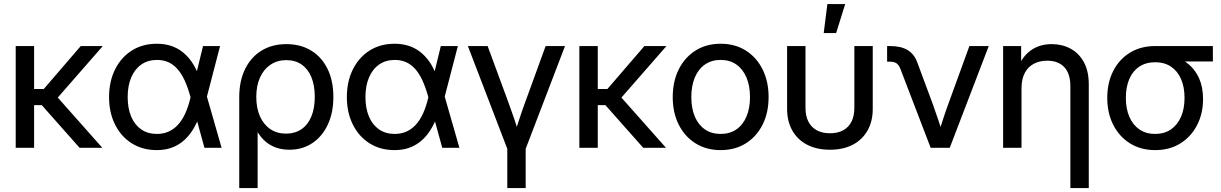

<svg xmlns="http://www.w3.org/2000/svg" viewBox="-20 -749 6190 973"><path d="M152.8 -515.6V0H59.6V-515.6ZM501 -515.6 239.3 -216.3H120.6L119.1 -297.9H201.7L389.2 -515.6ZM383.3 0 189 -219.2 241.7 -289.6 498.5 0Z M774.4 11.7Q702.1 11.7 647.7 -22.7Q593.3 -57.1 563 -117.9Q532.7 -178.7 532.7 -256.8Q532.7 -335.9 563 -397Q593.3 -458 647.7 -492.7Q702.1 -527.3 774.9 -527.3Q812.5 -527.3 844.5 -517.3Q876.5 -507.3 902.3 -487.5Q928.2 -467.8 949.2 -438.7Q970.2 -409.7 984.9 -370.6H1014.2L1027.8 -262.2L1103 0H1016.1L944.8 -259.3Q931.6 -307.1 915.3 -342.3Q898.9 -377.4 878.4 -400.1Q857.9 -422.9 832.5 -434.1Q807.1 -445.3 775.9 -445.3Q729.5 -445.3 696 -421.9Q662.6 -398.4 644.8 -356.2Q627 -314 627 -257.3Q627 -200.7 644.5 -158.7Q662.1 -116.7 695.3 -93.5Q728.5 -70.3 775.4 -70.3Q807.6 -70.3 834.2 -82Q860.8 -93.8 882.1 -116.9Q903.3 -140.1 919.2 -175Q935.1 -210 945.8 -256.3L1008.8 -515.6H1095.2L1027.8 -256.3L1013.7 -145H984.4Q968.8 -106.9 948 -77.6Q927.2 -48.3 901.4 -28.6Q875.5 -8.8 844 1.5Q812.5 11.7 774.4 11.7Z M1192.4 204.1V-255.9Q1192.4 -338.9 1222.2 -399.4Q1252 -460 1305.7 -492.7Q1359.4 -525.4 1431.2 -525.4Q1503.4 -525.4 1556.9 -492.7Q1610.4 -460 1639.9 -399.9Q1669.4 -339.8 1669.4 -257.8Q1669.4 -178.2 1641.4 -117.9Q1613.3 -57.6 1563 -23.9Q1512.7 9.8 1446.3 9.8Q1411.1 9.8 1381.3 -0.2Q1351.6 -10.3 1327.9 -29.8Q1304.2 -49.3 1286.6 -78.1H1285.6V204.1ZM1429.2 -71.8Q1474.6 -71.8 1507.6 -94.2Q1540.5 -116.7 1557.9 -158.7Q1575.2 -200.7 1575.2 -257.8Q1575.2 -315.9 1558.1 -357.7Q1541 -399.4 1508.5 -421.9Q1476.1 -444.3 1431.2 -444.3Q1385.3 -444.3 1350.8 -421.1Q1316.4 -397.9 1297.6 -356.2Q1278.8 -314.5 1278.8 -257.8Q1278.8 -201.2 1297.4 -159.4Q1315.9 -117.7 1349.9 -94.7Q1383.8 -71.8 1429.2 -71.8Z M1979.5 11.7Q1907.2 11.7 1852.8 -22.7Q1798.3 -57.1 1768.1 -117.9Q1737.8 -178.7 1737.8 -256.8Q1737.8 -335.9 1768.1 -397Q1798.3 -458 1852.8 -492.7Q1907.2 -527.3 1980 -527.3Q2017.6 -527.3 2049.6 -517.3Q2081.5 -507.3 2107.4 -487.5Q2133.3 -467.8 2154.3 -438.7Q2175.3 -409.7 2189.9 -370.6H2219.2L2232.9 -262.2L2308.1 0H2221.2L2149.9 -259.3Q2136.7 -307.1 2120.4 -342.3Q2104 -377.4 2083.5 -400.1Q2063 -422.9 2037.6 -434.1Q2012.2 -445.3 1981 -445.3Q1934.6 -445.3 1901.1 -421.9Q1867.7 -398.4 1849.9 -356.2Q1832 -314 1832 -257.3Q1832 -200.7 1849.6 -158.7Q1867.2 -116.7 1900.4 -93.5Q1933.6 -70.3 1980.5 -70.3Q2012.7 -70.3 2039.3 -82Q2065.9 -93.8 2087.2 -116.9Q2108.4 -140.1 2124.3 -175Q2140.1 -210 2150.9 -256.3L2213.9 -515.6H2300.3L2232.9 -256.3L2218.8 -145H2189.5Q2173.8 -106.9 2153.1 -77.6Q2132.3 -48.3 2106.4 -28.6Q2080.6 -8.8 2049.1 1.5Q2017.6 11.7 1979.5 11.7Z M2553.7 12.7 2351.1 -515.6H2451.2L2558.1 -225.6Q2572.3 -187.5 2585.2 -148.9Q2598.1 -110.4 2610.4 -71.8H2587.9Q2600.6 -110.4 2613 -148.9Q2625.5 -187.5 2639.6 -225.6L2745.1 -515.6H2843.3L2641.1 12.7ZM2550.8 204.1V-3.4H2644V204.1Z M3009.3 -515.6V0H2916V-515.6ZM3357.4 -515.6 3095.7 -216.3H2977.1L2975.6 -297.9H3058.1L3245.6 -515.6ZM3239.7 0 3045.4 -219.2 3098.1 -289.6 3355 0Z M3631.8 11.7Q3559.6 11.7 3504.9 -22.5Q3450.2 -56.6 3419.7 -117.2Q3389.2 -177.7 3389.2 -256.8Q3389.2 -336.4 3419.7 -397.5Q3450.2 -458.5 3504.9 -492.9Q3559.6 -527.3 3631.8 -527.3Q3705.1 -527.3 3759.5 -492.9Q3814 -458.5 3844.5 -397.5Q3875 -336.4 3875 -256.8Q3875 -177.7 3844.5 -117.2Q3814 -56.6 3759.5 -22.5Q3705.1 11.7 3631.8 11.7ZM3631.8 -70.3Q3678.7 -70.3 3711.9 -93.3Q3745.1 -116.2 3762.9 -158.4Q3780.8 -200.7 3780.8 -256.8Q3780.8 -314 3762.9 -356.2Q3745.1 -398.4 3711.9 -421.9Q3678.7 -445.3 3631.8 -445.3Q3585.9 -445.3 3552.5 -422.1Q3519 -398.9 3501.2 -356.4Q3483.4 -314 3483.4 -256.8Q3483.4 -200.2 3501.2 -158.2Q3519 -116.2 3552.2 -93.3Q3585.4 -70.3 3631.8 -70.3Z M4186 9.8Q4119.1 9.8 4070.6 -15.4Q4022 -40.5 3995.4 -87.2Q3968.8 -133.8 3968.8 -197.3V-515.6H4062V-202.1Q4062 -161.1 4076.7 -132.6Q4091.3 -104 4118.9 -88.9Q4146.5 -73.7 4186 -73.7Q4225.6 -73.7 4253.2 -88.9Q4280.8 -104 4295.2 -132.6Q4309.6 -161.1 4309.6 -202.1V-515.6H4402.8V-197.3Q4402.8 -133.8 4376.2 -87.2Q4349.6 -40.5 4301.3 -15.4Q4252.9 9.8 4186 9.8ZM4154.3 -581.5 4172.9 -728.5H4263.2L4217.3 -581.5Z M4696.3 0 4543 -399.9Q4535.2 -419.9 4523.2 -428.2Q4511.2 -436.5 4489.3 -436.5H4475.6V-515.6H4491.7Q4545.9 -515.6 4579.8 -495.1Q4613.8 -474.6 4628.9 -431.6L4705.6 -225.6Q4719.7 -187 4732.4 -148.7Q4745.1 -110.4 4757.8 -71.8H4735.4Q4748 -110.4 4760.5 -148.9Q4772.9 -187.5 4787.1 -225.6L4892.6 -515.6H4990.7L4793 0Z M5156.7 -299.3V0H5063.5V-515.6H5154.8V-389.2H5131.3Q5156.2 -458.5 5201.4 -491.9Q5246.6 -525.4 5309.6 -525.4Q5362.3 -525.4 5404.8 -502.7Q5447.3 -480 5472.4 -434.6Q5497.6 -389.2 5497.6 -320.8V204.1H5404.3V-311.5Q5404.3 -376 5373.5 -408.7Q5342.8 -441.4 5286.6 -441.4Q5250.5 -441.4 5220.9 -426.8Q5191.4 -412.1 5174.1 -380.9Q5156.7 -349.6 5156.7 -299.3Z M5834 11.7Q5761.7 11.7 5707 -22.2Q5652.3 -56.2 5621.8 -116Q5591.3 -175.8 5591.3 -252.9Q5591.3 -330.6 5621.6 -389.6Q5651.9 -448.7 5706.5 -482.2Q5761.2 -515.6 5834 -515.6H6126.5V-437.5H5935.5L5834 -433.6Q5787.6 -433.6 5754.2 -411.6Q5720.7 -389.6 5703.1 -348.9Q5685.5 -308.1 5685.5 -252.9Q5685.5 -197.8 5703.4 -156.7Q5721.2 -115.7 5754.4 -93Q5787.6 -70.3 5834 -70.3Q5880.9 -70.3 5914.1 -93.3Q5947.3 -116.2 5965.1 -157.2Q5982.9 -198.2 5982.9 -252.9Q5982.9 -308.1 5965.1 -348.6Q5947.3 -389.2 5914.1 -411.4Q5880.9 -433.6 5834 -433.6V-479Q5883.8 -479 5927.7 -464.8Q5971.7 -450.7 6005.1 -422.1Q6038.6 -393.6 6057.6 -349.9Q6076.7 -306.2 6076.7 -247.1Q6076.7 -173.3 6046.4 -114.7Q6016.1 -56.2 5961.7 -22.2Q5907.2 11.7 5834 11.7Z"/></svg>

Font: Inter Cardless Display
Style: Regular
Weight: 400
Designer: Rasmus Andersson
Foundry: rsms
Version: Version 4.001;git-9221beed3